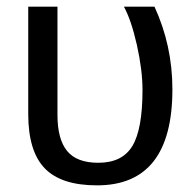

<svg xmlns="http://www.w3.org/2000/svg" viewBox="-20 -548 587 578"><path d="M499 -279Q499 10 272 10Q164 10 114.5 -41.5Q65 -93 65 -205V-528H153V-202Q153 -129 182 -93.5Q211 -58 276 -58Q348 -58 378.5 -108.5Q409 -159 409 -277Q409 -337 392 -413Q375 -488 353 -528H445Q499 -411 499 -279Z"/></svg>

Font: Libra Sans
Style: Regular
Weight: 400
Foundry: Context Ltd
Version: Version 1.002